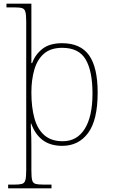

<svg xmlns="http://www.w3.org/2000/svg" viewBox="-20 -780 614 1040"><path d="M24 240V220H56Q85 220 99 216Q113 212 117.5 195.5Q122 179 122 142V-663Q122 -700 117.5 -716Q113 -732 99.5 -736Q86 -740 57 -740H15V-760H150V-557Q150 -537 150 -517.5Q150 -498 150 -478Q150 -458 150 -438H154Q171 -485 210 -515.5Q249 -546 316 -546Q416 -546 462.5 -480.5Q509 -415 509 -278Q509 -130 457.5 -60Q406 10 317 10Q253 10 211.5 -21Q170 -52 149 -111H147Q147 -105 147 -95Q147 -85 148 -70.5Q149 -56 149.5 -35Q150 -14 150 13V142Q150 179 154 195.5Q158 212 173 216Q188 220 220 220H259V240ZM320 -15Q397 -15 439 -82Q481 -149 481 -273Q481 -395 444 -458Q407 -521 317 -521Q255 -521 218.5 -489.5Q182 -458 166 -403Q150 -348 150 -279Q150 -199 166.5 -139.5Q183 -80 220.5 -47.5Q258 -15 320 -15Z"/></svg>

Font: Noto Serif Kannada Thin
Style: Regular
Weight: 250
Version: Version 2.003